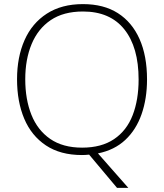

<svg xmlns="http://www.w3.org/2000/svg" viewBox="-20 -745 799 935"><path d="M550 170 414 8Q405 9 396.5 9.5Q388 10 379 10Q274 10 203.5 -37Q133 -84 98 -167Q63 -250 63 -359Q63 -467 99.5 -549.5Q136 -632 208 -678.5Q280 -725 384 -725Q485 -725 554 -681Q623 -637 659.5 -555Q696 -473 696 -358Q696 -265 669.5 -189Q643 -113 590 -63.5Q537 -14 457 2L605 170ZM380 -26Q474 -26 535.5 -67.5Q597 -109 626 -184Q655 -259 655 -358Q655 -515 585.5 -602Q516 -689 384 -689Q289 -689 227 -647Q165 -605 134 -530.5Q103 -456 103 -359Q103 -261 133 -186Q163 -111 224.5 -68.5Q286 -26 380 -26Z"/></svg>

Font: Noto Sans Symbols ExtraLight
Style: Regular
Weight: 250
Version: Version 2.002